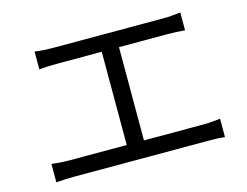

<svg xmlns="http://www.w3.org/2000/svg" viewBox="-89 -812 1178 915"><g transform="rotate(-15 500.0 -354.5)"><path d="M145 -669Q165 -666 189.5 -664.5Q214 -663 229 -663H779Q802 -663 824 -665Q846 -667 864 -669V-581Q845 -583 822.5 -584Q800 -585 779 -585H539V-125H833Q856 -125 876.5 -127Q897 -129 916 -131V-40Q896 -43 872 -43.5Q848 -44 833 -44H172Q152 -44 129.5 -43Q107 -42 84 -40V-131Q129 -125 172 -125H454V-585H229Q215 -585 189.5 -584Q164 -583 145 -581Z"/></g></svg>

Font: Chiron Sans HK TT
Style: Regular
Weight: 400
Designer: Ryoko NISHIZUKA 西塚涼子 (kana, bopomofo & ideographs); Paul D. Hunt (Latin, Greek & Cyrillic); Sandoll Communications 산돌커뮤니
Foundry: Adobe
Version: Version 2.022;hotconv 1.0.109;makeotfexe 2.5.65596